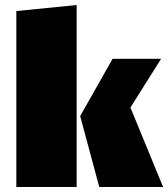

<svg xmlns="http://www.w3.org/2000/svg" viewBox="-20 -744 669 764"><path d="M45 0V-700L285 -724V0ZM428 -510H621L499 -316L629 0H375L299 -282Z"/></svg>

Font: Sansita Black
Style: Regular
Weight: 900
Designer: Pablo Cosgaya
Foundry: Omnibus-Type
Version: Version 1.006; ttfautohint (v1.5)